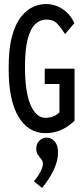

<svg xmlns="http://www.w3.org/2000/svg" viewBox="-20 -651 415 953"><path d="M207 10Q120 10 71.5 -72Q23 -154 23 -306Q22 -406 39.5 -470Q57 -534 85.5 -569Q114 -604 146 -617.5Q178 -631 207 -631Q254 -631 292 -605Q330 -579 349 -536L303 -482Q284 -512 264.5 -533Q245 -554 209 -554Q180 -554 156 -532Q132 -510 118 -459Q104 -408 104 -319Q104 -193 132 -129.5Q160 -66 206 -66Q224 -66 242 -72.5Q260 -79 275 -93V-234H202V-310H350V-52Q316 -19 280 -4.5Q244 10 207 10ZM189 282 148 249Q168 226 180.5 202Q193 178 193 161Q193 149 184.5 139Q176 129 168 117Q160 105 160 87Q160 62 175.5 47Q191 32 211 32Q235 32 251.5 51Q268 70 268 105Q268 146 248 189.5Q228 233 189 282Z"/></svg>

Font: Inconsolata Condensed SemiBold
Style: Regular
Weight: 600
Width: 3
Monospace: yes
Designer: Raph Levien, Cyreal, Brenton Simpson
Foundry: Raph Levien, Cyreal, Google
Version: Version 3.100; ttfautohint (v1.8.4.7-5d5b)